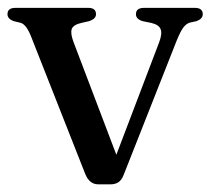

<svg xmlns="http://www.w3.org/2000/svg" viewBox="-20 -474 548 500"><path d="M268.5 6H235.5Q213 6 202 -21L60.5 -380Q48.5 -410 34 -414.5L15.5 -419Q-0.5 -425 -0.5 -437Q-0.5 -453.5 20 -453.5H210Q230 -453.5 230 -437Q230 -425 212.5 -419L192.5 -414.5Q170.5 -409.5 166.8 -398.2Q163 -387 171.5 -364.5L283 -71L394.5 -364Q403 -386.5 398.2 -398.2Q393.5 -410 373 -414.5L351 -419Q334 -424.5 334 -437Q334 -453.5 355 -453.5H487.5Q508 -453.5 508 -437Q508 -425 492 -419L474 -415Q464.5 -412 457 -401.8Q449.5 -391.5 440 -368L302 -18.5Q296.5 -4.5 288 0.8Q279.5 6 268.5 6Z"/></svg>

Font: Fraunces 72pt S050
Style: Regular
Weight: 400
Version: Version 1.000; ttfautohint (v1.8.3)